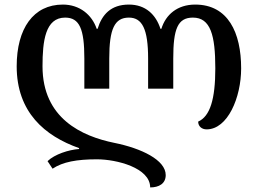

<svg xmlns="http://www.w3.org/2000/svg" viewBox="-20 -568 1128 840"><path d="M834 -548C756 -548 705 -504 686 -442H682C662 -504 617 -548 544 -548C465 -548 426 -504 407 -442H403C382 -504 328 -548 255 -548C126 -548 53 -443 53 -278C53 -77 176 27 326 80V84C281 87 219 107 188 137L210 170C255 140 317 129 404 129C490 129 637 166 637 252C676 252 705 235 705 198C705 132 599 81 480 57C338 28 166 -50 166 -278C166 -388 178 -491 265 -491C328 -491 349 -441 349 -312V-180H458V-312C458 -441 481 -491 544 -491C602 -491 628 -441 628 -312V-180H738V-312C738 -441 757 -491 824 -491C901 -491 922 -414 922 -269C922 -134 899 -59 847 -36C847 -16 862 -2 884 -2C976 -2 1035 -141 1035 -269C1035 -425 978 -548 834 -548Z"/></svg>

Font: Noto Serif Georgian Medium
Style: Regular
Weight: 500
Designer: Monotype Design Team, Akaki Razmadze
Foundry: Google LLC
Version: Version 2.003